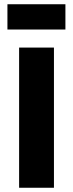

<svg xmlns="http://www.w3.org/2000/svg" viewBox="-20 -884 344 904"><path d="M70 0V-660H234V0ZM15 -745V-864H288V-745Z"/></svg>

Font: Bricolage Grotesque 12pt ExtraBold
Style: Regular
Weight: 800
Designer: Mathieu Triay
Foundry: Atelier Triay
Version: Version 1.001; ttfautohint (v1.8.4.7-5d5b);gftools[0.9.33.de